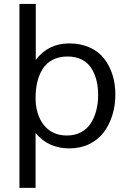

<svg xmlns="http://www.w3.org/2000/svg" viewBox="-20 -730 645 959"><path d="M157.7 -65.9V208.5H77.1V-710.4H158.7V-430.7Q220.7 -513.2 326.2 -513.2Q383.3 -513.2 428 -492.9Q472.7 -472.7 500.2 -437Q527.8 -401.4 542 -356Q556.2 -310.5 556.2 -257.3Q556.2 -203.6 541.5 -155.8Q526.9 -107.9 499 -70.3Q471.2 -32.7 426.5 -10.7Q381.8 11.2 326.2 11.2Q220.7 11.2 157.7 -65.9ZM157.7 -241.2Q157.7 -157.7 199 -105.5Q240.2 -53.2 314.5 -53.2Q354 -53.2 384.8 -69.6Q415.5 -85.9 433.6 -114.5Q451.7 -143.1 460.9 -178.5Q470.2 -213.9 470.2 -254.4Q470.2 -293.9 462.2 -327.1Q454.1 -360.4 437 -388.2Q419.9 -416 389.4 -431.9Q358.9 -447.8 317.4 -447.8Q273.9 -447.8 242.2 -430.9Q210.4 -414.1 192.4 -384.5Q174.3 -355 166 -319.3Q157.7 -283.7 157.7 -241.2Z"/></svg>

Font: RGR Online_21
Style: Regular
Weight: 400
Italic angle: -12°
Designer: vernon adams
Foundry: vernon adams
Version: Version 1.000